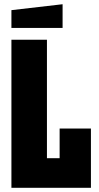

<svg xmlns="http://www.w3.org/2000/svg" viewBox="-20 -888 470 908"><path d="M34 0V-700H202V-140H262V-280H410V0ZM34 -756V-840L276 -868V-756Z"/></svg>

Font: Tektur Condensed
Style: Bold
Weight: 700
Width: 3
Designer: Adam Jagosz
Foundry: Adam Jagosz
Version: Version 1.005;gftools[0.9.30]